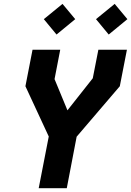

<svg xmlns="http://www.w3.org/2000/svg" viewBox="-20 -992 692 1012"><path d="M184 0H332L384 -271.5L611.5 -537.5L649 -730H498.5L469 -579.5L335.5 -410.5L267.5 -575L297.5 -730H151.5L114 -537.5L237 -272.5ZM211 -891 278 -810 376.5 -891 309.5 -971.5ZM486 -891 553 -810 651.5 -891 584.5 -971.5Z"/></svg>

Font: Monaspace Krypton
Style: Bold Italic
Weight: 700
Italic angle: -11°
Designer: Riley Cran & the Lettermatic Team
Foundry: Lettermatic
Version: Version 1.101 (Monaspace Krypton)